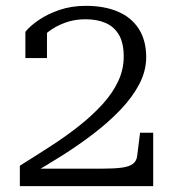

<svg xmlns="http://www.w3.org/2000/svg" viewBox="-20 -638 600 658"><path d="M330 -60H80Q79 -58 78.5 -53Q78 -48 78.5 -44Q79 -40 81 -38Q136 -69 193 -105Q250 -141 301.5 -180.5Q353 -220 393.5 -262.5Q434 -305 457.5 -350Q481 -395 481 -442Q481 -499 456 -538.5Q431 -578 384.5 -598Q338 -618 274 -618Q225 -618 184 -604Q143 -590 113 -569.5Q83 -549 67 -529V-439H141V-543Q133 -542 126.5 -537.5Q120 -533 116 -526Q112 -519 109 -509Q106 -499 103 -486Q121 -510 145.5 -529Q170 -548 202.5 -560Q235 -572 273 -572Q313 -572 342.5 -559Q372 -546 388 -518Q404 -490 404 -444Q404 -400 385 -359.5Q366 -319 332 -281.5Q298 -244 253.5 -208.5Q209 -173 156.5 -139Q104 -105 48 -70V0H505V-183H460L450 -103Q448 -86 435.5 -76.5Q423 -67 397.5 -63.5Q372 -60 330 -60Z"/></svg>

Font: Roboto Serif 36pt Light
Style: Regular
Weight: 300
Designer: Greg Gazdowicz
Foundry: Commercial Type
Version: Version 1.008